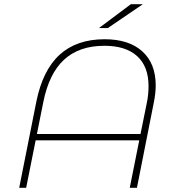

<svg xmlns="http://www.w3.org/2000/svg" viewBox="-20 -890 843 910"><path d="M718 -485Q718 -448 709 -404L629 0H595L640 -225H149L104 0H71L152 -407Q182 -557 262.5 -630.5Q343 -704 476 -704Q591 -704 654.5 -646.5Q718 -589 718 -485ZM684 -482Q684 -575 630 -624Q576 -673 475 -673Q355 -673 283.5 -607Q212 -541 185 -405L155 -255H646L676 -403Q684 -440 684 -482ZM600 -870H657L491 -757H449Z"/></svg>

Font: Montserrat Alternates ExLight
Style: Italic
Weight: 275
Italic angle: -11.3°
Designer: Julieta Ulanovsky
Foundry: Julieta Ulanovsky
Version: Version 7.200